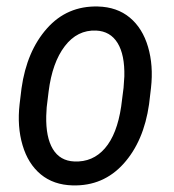

<svg xmlns="http://www.w3.org/2000/svg" viewBox="-20 -558 532 588"><path d="M45.9 -287.6Q62 -401.4 123.8 -470.9Q185.5 -540.5 279.8 -538.1Q338.4 -536.6 377.4 -504.2Q416.5 -471.7 433.3 -414.6Q450.2 -357.4 442.4 -288.6L436.5 -238.8Q420.4 -125.5 358.4 -56.6Q296.4 12.2 202.6 9.8Q144 8.3 105 -23.9Q65.9 -56.2 49.1 -113.3Q32.2 -170.4 40 -238.8ZM121.6 -203.1Q120.1 -137.7 141.8 -101.6Q163.6 -65.4 207.5 -63.5Q264.2 -61 301.3 -103.8Q338.4 -146.5 351.1 -231.9L358.4 -289.1L360.8 -324.2Q362.3 -390.1 340.1 -426.3Q317.9 -462.4 274.4 -464.4Q216.8 -466.8 178.5 -416.7Q140.1 -366.7 128.9 -277.8L123 -229.5Z"/></svg>

Font: TypoPRO Roboto
Style: Italic
Weight: 400
Italic angle: -12°
Designer: Google
Version: Version 2.136; 2016